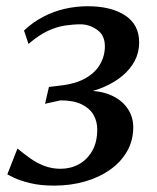

<svg xmlns="http://www.w3.org/2000/svg" viewBox="-20 -586 504 616"><path d="M154 9.5Q109 9.5 76.8 1.5Q44.5 -6.5 26 -15.2Q7.5 -24 3.5 -26.5L36 -109.5Q56 -93 77 -78Q98 -63 122.2 -53.8Q146.5 -44.5 174 -44.5Q206.5 -44.5 233 -59Q259.5 -73.5 275.8 -101.8Q292 -130 292 -171Q292 -196.5 280 -217.5Q268 -238.5 242 -251.2Q216 -264 174 -264L124.5 -253L137 -307L169.5 -311Q222 -316.5 254 -334.8Q286 -353 301.2 -380Q316.5 -407 316.5 -437.5Q316.5 -473 291.5 -490.5Q266.5 -508 238 -508Q214.5 -508 188.2 -504Q162 -500 133.2 -486.8Q104.5 -473.5 71.5 -445L57 -488Q85.5 -515 118.8 -532.2Q152 -549.5 188.2 -557.8Q224.5 -566 261.5 -566Q336.5 -566 381.5 -536.5Q426.5 -507 426.5 -450Q426.5 -418 412.5 -391.2Q398.5 -364.5 373 -343Q347.5 -321.5 313 -306.8Q278.5 -292 238 -284.5L233.5 -293Q287 -298.5 326 -284.5Q365 -270.5 386.2 -242.2Q407.5 -214 407.5 -178Q407.5 -135 387.5 -100.2Q367.5 -65.5 332.5 -41Q297.5 -16.5 251.8 -3.5Q206 9.5 154 9.5Z"/></svg>

Font: Merriweather 20pt
Style: Italic
Weight: 400
Italic angle: -7.8°
Version: Version 2.101